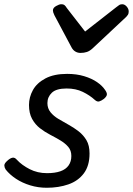

<svg xmlns="http://www.w3.org/2000/svg" viewBox="-24 -868 628 907"><path d="M197 19Q156 19 118.5 7.5Q81 -4 51.5 -23.5Q22 -43 3 -67Q-3 -76 -3.5 -86Q-4 -96 11 -109Q24 -121 35 -123Q46 -125 56 -113Q79 -88 116 -69Q153 -50 198 -50Q236 -50 261.5 -59Q287 -68 300 -86.5Q313 -105 313 -131Q313 -157 298.5 -174Q284 -191 261.5 -204.5Q239 -218 213 -231.5Q187 -245 164.5 -262.5Q142 -280 127.5 -306.5Q113 -333 113 -372Q113 -409 131.5 -442.5Q150 -476 190.5 -497.5Q231 -519 293 -519Q338 -519 374 -508Q410 -497 434.5 -480Q459 -463 471 -445Q481 -432 481 -422.5Q481 -413 467 -401Q455 -392 445 -389Q435 -386 424 -396Q400 -418 367 -434Q334 -450 291 -450Q242 -450 221 -430Q200 -410 200 -381Q200 -356 214.5 -338Q229 -320 251.5 -306.5Q274 -293 299.5 -279Q325 -265 347.5 -247.5Q370 -230 384.5 -205.5Q399 -181 399 -143Q399 -85 372 -49Q345 -13 299 3Q253 19 197 19ZM553 -848Q565 -848 574.5 -837Q584 -826 584 -814Q584 -804 580.5 -798.5Q577 -793 573 -789L414 -640Q400 -627 386.5 -622.5Q373 -618 356 -618Q343 -618 332 -624.5Q321 -631 314 -644L233 -796Q229 -804 227.5 -809.5Q226 -815 226 -819Q226 -831 241 -839.5Q256 -848 265 -848Q276 -848 281.5 -843Q287 -838 291 -831L378 -719L524 -833Q531 -838 537.5 -843Q544 -848 553 -848Z"/></svg>

Font: Playwrite HR
Style: Regular
Weight: 400
Designer: Veronika Burian, José Scaglione
Foundry: TypeTogether
Version: Version 1.002